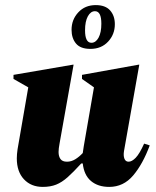

<svg xmlns="http://www.w3.org/2000/svg" viewBox="-20 -724 612 754"><path d="M148 10Q102 10 74 -20Q46 -50 46 -102Q46 -118 49 -138L91 -381L33 -414V-430L266 -470H269L214 -161Q210 -140 210 -127Q210 -110 217.5 -99.5Q225 -89 243 -89Q260 -89 275.5 -98.5Q291 -108 305 -123Q307 -136 309 -150L349 -381L302 -414V-430L524 -470H527L467 -131Q464 -113 468.5 -101Q473 -89 485 -89Q498 -89 513 -104.5Q528 -120 546 -160L568 -153Q541 -80 503 -35Q465 10 409 10Q365 10 337.5 -13Q310 -36 305 -82H299Q268 -48 245.5 -28Q223 -8 200.5 1Q178 10 148 10ZM335 -532Q296 -532 278.5 -553Q261 -574 261 -607Q261 -647 287.5 -675.5Q314 -704 356 -704Q394 -704 412.5 -683Q431 -662 431 -629Q431 -589 404.5 -560.5Q378 -532 335 -532ZM339 -556Q356 -556 367 -576Q378 -596 378 -631Q378 -680 353 -680Q336 -680 325 -660Q314 -640 314 -605Q314 -556 339 -556Z"/></svg>

Font: Spectral ExtraBold
Style: Italic
Weight: 800
Italic angle: -10°
Designer: Jean-Baptiste Levee
Foundry: Production Type
Version: Version 2.001